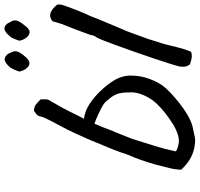

<svg xmlns="http://www.w3.org/2000/svg" viewBox="-37 -852 894 860"><g transform="rotate(-90 410.0 -422.0)"><path d="M224 4Q211 6 199.5 4.5Q188 3 176 1Q149 -5 126 -19Q103 -33 80 -57Q80 -82 87.5 -111Q95 -140 103 -173Q114 -210 123.5 -237.5Q133 -265 146 -294Q158 -331 172.5 -367.5Q187 -404 203 -441Q211 -462 220.5 -482.5Q230 -503 239 -524Q248 -544 259.5 -567Q271 -590 281.5 -609Q292 -628 297 -638Q304 -653 309.5 -663.5Q315 -674 318 -686Q321 -701 328.5 -706Q336 -711 344 -717Q362 -716 372 -708Q382 -700 395 -687Q395 -673 395 -662.5Q395 -652 386 -640Q367 -607 356 -587Q345 -567 339.5 -555.5Q334 -544 330 -536Q326 -528 321.5 -518.5Q317 -509 308 -493Q342 -489 374 -468Q406 -447 432.5 -419Q459 -391 477 -363Q502 -324 501.5 -281Q501 -238 487 -200.5Q473 -163 456 -140Q446 -126 425.5 -106.5Q405 -87 380 -67Q355 -47 327.5 -30.5Q300 -14 275 -7ZM608 -13Q597 -9 585 -10Q573 -11 552 -18Q544 -28 542 -38.5Q540 -49 542 -64Q545 -77 554.5 -107.5Q564 -138 577.5 -178Q591 -218 606 -261Q621 -304 635 -342.5Q649 -381 659.5 -407.5Q670 -434 675 -440Q682 -449 683 -462Q686 -470 692 -487Q698 -504 705.5 -523.5Q713 -543 720 -561Q727 -579 732 -591Q735 -601 738.5 -612Q742 -623 745 -634Q763 -649 782 -642.5Q801 -636 819 -613Q822 -601 816 -584Q810 -567 807 -558Q798 -534 788.5 -510.5Q779 -487 768 -464Q763 -450 754 -428Q745 -406 734.5 -381.5Q724 -357 715 -335Q706 -313 700 -300Q697 -293 691.5 -277Q686 -261 678.5 -241.5Q671 -222 665 -204Q659 -186 656 -175Q646 -146 640 -122.5Q634 -99 629.5 -80Q625 -61 620 -45Q615 -29 608 -13ZM201 -68Q222 -66 248.5 -76.5Q275 -87 297 -103Q314 -114 334 -129.5Q354 -145 372.5 -164Q391 -183 401 -201Q414 -223 421 -245.5Q428 -268 426 -292Q426 -325 419 -344.5Q412 -364 389 -390Q381 -401 364 -410.5Q347 -420 326.5 -429.5Q306 -439 286 -446Q277 -425 270.5 -409Q264 -393 256 -371Q253 -365 247.5 -351Q242 -337 235.5 -321.5Q229 -306 224.5 -293.5Q220 -281 218 -277Q204 -231 188.5 -182.5Q173 -134 162 -81Q171 -75 181 -72.5Q191 -70 201 -68ZM673 -749Q666 -756 661.5 -768Q657 -780 658 -784Q660 -789 665.5 -804Q671 -819 677 -824Q681 -828 687 -835Q693 -842 697 -843Q709 -853 721.5 -847Q734 -841 740 -825Q752 -808 747.5 -793.5Q743 -779 728 -761Q711 -737 697.5 -736.5Q684 -736 673 -749ZM539 -745Q530 -753 524.5 -766Q519 -779 520 -784Q522 -792 529.5 -808Q537 -824 544 -830Q547 -832 551.5 -837Q556 -842 560 -843Q570 -850 579 -847.5Q588 -845 595 -837.5Q602 -830 605 -819Q613 -805 609.5 -792.5Q606 -780 592 -763Q576 -742 563 -738Q550 -734 539 -745Z"/></g></svg>

Font: Caveat Medium
Style: Regular
Weight: 500
Designer: Pablo Impallari
Foundry: Pablo Impallari
Version: Version 2.000